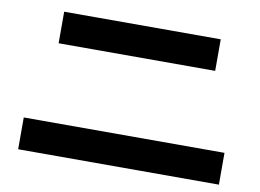

<svg xmlns="http://www.w3.org/2000/svg" viewBox="-67 -680 1053 779"><g transform="rotate(10 460.0 -290.0)"><path d="M783 -581V-451H138V-581ZM878 -130V1H51V-130Z"/></g></svg>

Font: BM Euljiro oraeorae
Style: Regular
Weight: 400
Designer: Bongjin Kim; Bomjun Kim; Myungsoo Han; Hyesun Chae; Mikyoung Jeong; Wujin Sim; Minjae Kang; Suwha Jang;
Foundry: Sandoll Inc.
Version: Version 1.000;hotconv 1.0.109;makeexe 2.5.65596